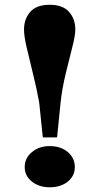

<svg xmlns="http://www.w3.org/2000/svg" viewBox="-20 -775 418 808"><path d="M160.2 -196.8 145 -342.8Q135.3 -398.4 118.4 -466.3Q101.6 -534.2 91.3 -579.3Q81.1 -624.5 81.1 -650.9Q81.1 -695.3 107.4 -725.1Q133.8 -754.9 189 -754.9Q244.1 -754.9 270.5 -725.1Q296.9 -695.3 296.9 -650.9Q296.9 -626 284.9 -579.3Q272.9 -532.7 257.1 -467.5Q241.2 -402.3 234.9 -342.8L220.2 -196.8ZM189 -160.2Q235.4 -160.2 265.1 -135.3Q294.9 -110.4 294.9 -71.8Q294.9 -34.7 265.1 -10.7Q235.4 13.2 189 13.2Q145 13.2 114.5 -10.7Q84 -34.7 84 -71.8Q84 -109.9 114.5 -135Q145 -160.2 189 -160.2Z"/></svg>

Font: BioRhyme ExtraBold
Style: Regular
Weight: 800
Designer: Aoife Mooney
Foundry: Aoife Mooney Type
Version: Version 1.500;PS 001.500;hotconv 1.0.88;makeotf.lib2.5.64775